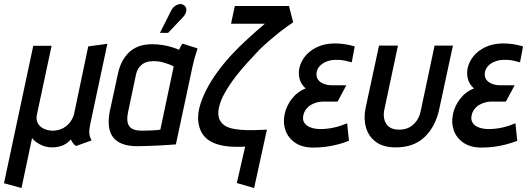

<svg xmlns="http://www.w3.org/2000/svg" viewBox="-21 -730 2646 964"><path d="M432 -106 518 -510 422 -497 352 -163Q347 -139 333 -119.5Q319 -100 298.5 -88Q278 -76 249 -74Q226 -73 204 -81.5Q182 -90 170.5 -108.5Q159 -127 164 -153L238 -500H146L-1 190L87 214L140 -37Q145 -29 154.5 -21.5Q164 -14 177 -6.5Q190 1 206 5.5Q222 10 242 10Q262 10 280 5Q298 0 312 -9.5Q326 -19 335 -30Q337 -24 341.5 -17Q346 -10 351 -5Q356 0 361 3L439 -25Q438 -28 433.5 -36Q429 -44 427.5 -61Q426 -78 432 -106Z M971 -487 895 -511Q888 -501 883 -490.5Q878 -480 878 -480Q865 -486 844.5 -492.5Q824 -499 797.5 -503.5Q771 -508 742 -508Q712 -508 685.5 -500.5Q659 -493 636.5 -475.5Q614 -458 596.5 -428.5Q579 -399 570 -355L530 -170Q522 -128 526 -95Q530 -62 547.5 -40Q565 -18 595 -7Q625 4 668 4Q688 4 713.5 3Q739 2 765 1Q791 0 813 -1.5Q835 -3 848.5 -4Q862 -5 862 -5L945 -393Q950 -417 957 -441.5Q964 -466 971 -487ZM622 -167 661 -352Q666 -377 677.5 -391.5Q689 -406 702.5 -413Q716 -420 729 -421.5Q742 -423 752 -423Q763 -423 775 -421.5Q787 -420 800.5 -416Q814 -412 826.5 -407.5Q839 -403 851 -396L784 -79Q778 -78 768 -77Q758 -76 745.5 -75.5Q733 -75 719 -74.5Q705 -74 690 -74Q661 -74 643.5 -83Q626 -92 620.5 -112.5Q615 -133 622 -167ZM896 -642Q907 -653 911.5 -664.5Q916 -676 914 -687Q912 -698 902 -704Q890 -712 877.5 -709Q865 -706 855 -698Q845 -690 839 -678L782 -565H823Z M1451 -618 1430 -700H1158L1139 -611H1309Q1282 -588 1265 -573Q1248 -558 1235.5 -546.5Q1223 -535 1210 -523Q1176 -492 1139.5 -452.5Q1103 -413 1070.5 -368.5Q1038 -324 1014 -277Q990 -230 979 -185Q970 -143 976 -109Q982 -75 1001 -50Q1020 -26 1051.5 -12.5Q1083 1 1124 5Q1165 9 1210 6L1168 189L1255 214L1319 -79Q1283 -77 1249 -76.5Q1215 -76 1185 -78.5Q1155 -81 1132.5 -88Q1110 -95 1096 -109Q1080 -125 1076.5 -145.5Q1073 -166 1078 -189Q1086 -226 1109 -266Q1132 -306 1161.5 -344.5Q1191 -383 1223.5 -418Q1256 -453 1282 -481Q1308 -506 1333 -527.5Q1358 -549 1380 -566.5Q1402 -584 1420.5 -597Q1439 -610 1451 -618Z M1745 -417 1760 -497Q1733 -505 1708 -508.5Q1683 -512 1658 -512Q1607 -511 1570 -493Q1533 -475 1511 -447.5Q1489 -420 1482 -388Q1478 -367 1480.5 -348Q1483 -329 1491.5 -313.5Q1500 -298 1514 -286Q1472 -270 1444 -233.5Q1416 -197 1408 -156Q1399 -113 1412.5 -75Q1426 -37 1461.5 -13Q1497 11 1552 11Q1584 11 1614 7Q1644 3 1673.5 -4.5Q1703 -12 1731 -23L1722 -111Q1708 -105 1691.5 -99.5Q1675 -94 1657.5 -90Q1640 -86 1622.5 -84Q1605 -82 1588 -82Q1560 -82 1538.5 -90Q1517 -98 1507 -113.5Q1497 -129 1502 -151Q1506 -169 1516 -182Q1526 -195 1539.5 -203Q1553 -211 1569 -215.5Q1585 -220 1600 -220H1674L1718 -302H1643Q1624 -302 1605 -309Q1586 -316 1575.5 -330.5Q1565 -345 1569 -369Q1573 -386 1584 -398Q1595 -410 1610.5 -417.5Q1626 -425 1643 -428Q1661 -430 1678 -429.5Q1695 -429 1711.5 -425.5Q1728 -422 1745 -417Z M2185 -185 2253 -501H2161L2092 -176Q2087 -148 2072.5 -126Q2058 -104 2036 -91.5Q2014 -79 1983 -79Q1952 -79 1934 -92Q1916 -105 1909.5 -127.5Q1903 -150 1908 -176L1977 -501H1882L1814 -185Q1804 -133 1817 -88.5Q1830 -44 1867 -17Q1904 10 1966 10Q2058 10 2112.5 -43.5Q2167 -97 2185 -185Z M2590 -417 2605 -497Q2578 -505 2553 -508.5Q2528 -512 2503 -512Q2452 -511 2415 -493Q2378 -475 2356 -447.5Q2334 -420 2327 -388Q2323 -367 2325.5 -348Q2328 -329 2336.5 -313.5Q2345 -298 2359 -286Q2317 -270 2289 -233.5Q2261 -197 2253 -156Q2244 -113 2257.5 -75Q2271 -37 2306.5 -13Q2342 11 2397 11Q2429 11 2459 7Q2489 3 2518.5 -4.5Q2548 -12 2576 -23L2567 -111Q2553 -105 2536.5 -99.5Q2520 -94 2502.5 -90Q2485 -86 2467.5 -84Q2450 -82 2433 -82Q2405 -82 2383.5 -90Q2362 -98 2352 -113.5Q2342 -129 2347 -151Q2351 -169 2361 -182Q2371 -195 2384.5 -203Q2398 -211 2414 -215.5Q2430 -220 2445 -220H2519L2563 -302H2488Q2469 -302 2450 -309Q2431 -316 2420.5 -330.5Q2410 -345 2414 -369Q2418 -386 2429 -398Q2440 -410 2455.5 -417.5Q2471 -425 2488 -428Q2506 -430 2523 -429.5Q2540 -429 2556.5 -425.5Q2573 -422 2590 -417Z"/></svg>

Font: Advent Pro SemiBold
Style: Italic
Weight: 600
Italic angle: -12°
Version: Version 3.000